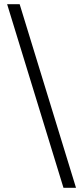

<svg xmlns="http://www.w3.org/2000/svg" viewBox="-20 -730 390 910"><path d="M280.8 160 13.8 -710H73.2L340.2 160Z"/></svg>

Font: Source Sans Variable
Style: Regular
Weight: 200
Designer: Paul D. Hunt
Foundry: Adobe Systems Incorporated
Version: Version 3.006;hotconv 1.0.111;makeotfexe 2.5.65597